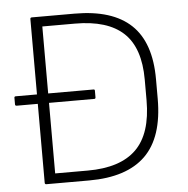

<svg xmlns="http://www.w3.org/2000/svg" viewBox="-49 -703 734 751"><g transform="rotate(-5 318.0 -327.5)"><path d="M14 -316Q8 -316 8 -322V-348Q8 -353 14 -353H97H319Q324 -353 324 -348V-322Q324 -316 319 -316ZM103 0Q97 0 97 -6V-649Q97 -655 103 -655H271Q419 -655 492.5 -585.5Q566 -516 566 -372V-295Q566 -144 492.5 -72Q419 0 271 0ZM141 -39H269Q397 -39 459.5 -100.5Q522 -162 522 -293V-374Q522 -499 459.5 -557.5Q397 -616 269 -616H141Z"/></g></svg>

Font: Sofia Sans ExtraLight
Style: Regular
Weight: 250
Version: Version 4.100-B